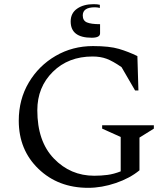

<svg xmlns="http://www.w3.org/2000/svg" viewBox="-20 -891 808 921"><path d="M403 10Q259 10 164.5 -81Q70 -172 70 -312Q70 -414 118 -495Q166 -576 247 -623Q328 -670 426 -670Q505 -670 550.5 -656.5Q596 -643 639 -622L644 -457H628L563 -569Q521 -598 491.5 -609Q462 -620 424 -620Q308 -620 233.5 -546.5Q159 -473 159 -362Q159 -213 238.5 -130.5Q318 -48 432 -48Q465 -48 495.5 -52Q526 -56 559 -69V-234L470 -274V-290H718V-274L649 -231V-74Q603 -36 535.5 -13Q468 10 403 10ZM420 -710Q319 -710 319 -788Q319 -828 350 -849.5Q381 -871 429 -871Q447 -871 459 -868V-853Q447 -856 435 -856Q377 -856 377 -817Q377 -792 397 -783.5Q417 -775 460 -775V-731Q460 -710 420 -710Z"/></svg>

Font: Spectral
Style: Regular
Weight: 400
Designer: Jean-Baptiste Levee
Foundry: Production Type
Version: Version 1.002